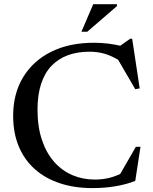

<svg xmlns="http://www.w3.org/2000/svg" viewBox="-20 -904 742 934"><path d="M441.5 -30.5Q478.5 -30.5 512.8 -39Q547 -47.5 583 -67L558 -46L641 -190H663.5L638 -24Q595 -7 542.2 2Q489.5 11 429 11Q343.5 11 272.8 -12Q202 -35 150.8 -80Q99.5 -125 71.8 -190.5Q44 -256 44 -341Q44 -447.5 92 -527.5Q140 -607.5 228.2 -651.8Q316.5 -696 437 -696Q472 -696 505.2 -692Q538.5 -688 581.5 -678L550 -671L613 -715.5H623L659.5 -474L638 -470L544 -631.5L570.5 -603.5Q527.5 -631 491.5 -641.8Q455.5 -652.5 415 -652.5Q356.5 -652.5 309.8 -635.2Q263 -618 230 -583.2Q197 -548.5 179.8 -495.5Q162.5 -442.5 162.5 -371Q162.5 -287.5 183.8 -224Q205 -160.5 243 -117.2Q281 -74 331.8 -52.2Q382.5 -30.5 441.5 -30.5ZM376 -749.5 433.5 -883.5H549V-874.5L404.5 -749.5Z"/></svg>

Font: Newsreader 36pt Medium
Style: Regular
Weight: 500
Designer: Hugues Gentile
Foundry: Production Type
Version: Version 1.003